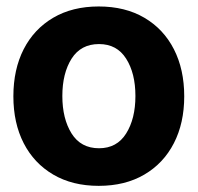

<svg xmlns="http://www.w3.org/2000/svg" viewBox="-20 -573 621 603"><path d="M290 10.7Q207.5 10.7 147.2 -24.7Q86.9 -60.1 54.4 -123.3Q22 -186.5 22 -270.5Q22 -355 54.4 -418.5Q86.9 -481.9 147.2 -517.3Q207.5 -552.7 290 -552.7Q373 -552.7 433.3 -517.3Q493.7 -481.9 526.1 -418.5Q558.6 -355 558.6 -270.5Q558.6 -186.5 526.1 -123.3Q493.7 -60.1 433.3 -24.7Q373 10.7 290 10.7ZM291 -107.4Q347.2 -107.4 376.2 -153.8Q405.3 -200.2 405.3 -271.5Q405.3 -342.8 376.2 -388.7Q347.2 -434.6 291 -434.6Q233.9 -434.6 204.8 -388.7Q175.8 -342.8 175.8 -271.5Q175.8 -200.2 204.8 -153.8Q233.9 -107.4 291 -107.4Z"/></svg>

Font: Inter Tight
Style: Bold
Weight: 700
Designer: Rasmus Andersson
Foundry: rsms
Version: Version 3.004; ttfautohint (v1.8.4.7-5d5b)